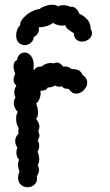

<svg xmlns="http://www.w3.org/2000/svg" viewBox="-20 -788 462 808"><path d="M96 0Q80 0 68 -10.5Q56 -21 56 -40Q56 -52 62 -67Q56 -81 56 -96Q56 -108 61 -116Q55 -120 52 -128Q49 -136 49 -146Q49 -156 53 -168Q44 -179 44 -194Q44 -213 58 -225Q57 -228 57 -235Q57 -245 59 -249Q48 -263 48 -289Q48 -307 55 -317Q48 -323 43 -333.5Q38 -344 38 -355Q38 -367 45 -378Q40 -390 40 -399Q40 -414 49 -427Q37 -439 37 -452Q37 -462 44 -479Q37 -493 37 -509Q37 -530 52 -535Q53 -549 62 -558Q71 -567 84 -567Q99 -567 110.5 -552.5Q122 -538 122 -511Q122 -500 121 -493Q125 -495 129 -499.5Q133 -504 139 -506Q145 -508 157 -508Q159 -513 170.5 -518Q182 -523 193 -523Q201 -523 204 -521Q212 -525 220 -525Q232 -525 246 -508Q270 -510 281 -497Q297 -498 309 -493Q321 -488 328 -472Q347 -460 347 -440Q347 -423 332.5 -408.5Q318 -394 301 -394Q282 -394 269 -414Q258 -414 252 -416Q246 -418 240 -425Q234 -423 230 -423Q221 -423 211 -428Q197 -419 181 -420Q175 -406 150 -406Q151 -403 151 -396Q151 -383 145.5 -370.5Q140 -358 132 -352Q140 -333 140 -314Q140 -297 132 -288Q135 -284 138.5 -278Q142 -272 144 -267Q146 -259 146 -255Q146 -248 141 -236Q146 -224 146 -218Q146 -210 139 -196Q145 -186 145 -174Q145 -160 138 -150Q145 -134 145 -117Q145 -104 139 -93Q144 -83 144 -73Q144 -59 135 -47Q139 -25 126.5 -12.5Q114 0 96 0ZM361 -668Q367 -658 367 -648Q367 -633 354 -623Q341 -613 325 -613Q311 -613 301 -622Q291 -631 291 -648Q275 -658 266.5 -664.5Q258 -671 255 -682Q247 -680 242 -680Q231 -680 220 -683.5Q209 -687 204 -692Q180 -674 143 -673Q144 -670 144 -665Q144 -655 138 -646Q132 -637 122 -632Q121 -617 109.5 -607.5Q98 -598 84 -598Q69 -598 57 -610Q48 -621 48 -639Q48 -651 52.5 -663Q57 -675 65 -682Q63 -693 75 -708.5Q87 -724 107 -736Q127 -748 147 -750Q154 -757 170 -762.5Q186 -768 201 -768Q217 -768 224 -761Q231 -766 246 -766Q267 -766 275 -759Q287 -762 298 -753.5Q309 -745 314 -730Q332 -723 347 -706.5Q362 -690 361 -668Z"/></svg>

Font: Pangolin
Style: Regular
Weight: 400
Designer: Kevin Burke
Foundry: Google, Inc.
Version: Version 1.101